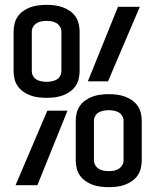

<svg xmlns="http://www.w3.org/2000/svg" viewBox="-20 -763 640 791"><path d="M172 -360Q155 -360 138.5 -362Q122 -364 106.5 -369.5Q91 -375 77 -384.5Q63 -394 53.5 -407.5Q44 -421 40 -437Q36 -453 36 -470V-633Q36 -649 40 -665.5Q44 -682 53.5 -695.5Q63 -709 77 -718.5Q91 -728 106.5 -733.5Q122 -739 138.5 -741Q155 -743 172 -743Q189 -743 205.5 -741Q222 -739 237.5 -733.5Q253 -728 267 -718.5Q281 -709 290.5 -695.5Q300 -682 304 -665.5Q308 -649 308 -633V-470Q308 -453 304 -437Q300 -421 290.5 -407.5Q281 -394 267 -384.5Q253 -375 237.5 -369.5Q222 -364 205.5 -362Q189 -360 172 -360ZM342 -428 466 -735H556L425 -428ZM172 -426Q183 -426 193.5 -428Q204 -430 213 -435Q222 -440 227.5 -449.5Q233 -459 233 -470V-633Q233 -643 227.5 -652.5Q222 -662 213 -667.5Q204 -673 193.5 -675Q183 -677 172 -677Q161 -677 150.5 -675Q140 -673 131 -667.5Q122 -662 116.5 -652.5Q111 -643 111 -633V-470Q111 -459 116.5 -449.5Q122 -440 131 -435Q140 -430 150.5 -428Q161 -426 172 -426ZM428 8Q411 8 394.5 6Q378 4 362.5 -1.5Q347 -7 333 -16.5Q319 -26 309.5 -39.5Q300 -53 296 -69.5Q292 -86 292 -102V-265Q292 -282 296 -298Q300 -314 309.5 -327.5Q319 -341 333 -350.5Q347 -360 362.5 -365.5Q378 -371 394.5 -373Q411 -375 428 -375Q445 -375 461.5 -373Q478 -371 493.5 -365.5Q509 -360 523 -350.5Q537 -341 546.5 -327.5Q556 -314 560 -298Q564 -282 564 -265V-102Q564 -86 560 -69.5Q556 -53 546.5 -39.5Q537 -26 523 -16.5Q509 -7 493.5 -1.5Q478 4 461.5 6Q445 8 428 8ZM428 -58Q439 -58 449.5 -60Q460 -62 469 -67.5Q478 -73 483.5 -82.5Q489 -92 489 -102V-265Q489 -276 483.5 -285.5Q478 -295 469 -300Q460 -305 449.5 -307Q439 -309 428 -309Q417 -309 406.5 -307Q396 -305 387 -300Q378 -295 372.5 -285.5Q367 -276 367 -265V-102Q367 -92 372.5 -82.5Q378 -73 387 -67.5Q396 -62 406.5 -60Q417 -58 428 -58ZM44 0 175 -307H258L134 0Z"/></svg>

Font: Iosevka Extended
Style: Regular
Weight: 400
Width: 7
Monospace: yes
Designer: Belleve Invis
Foundry: Belleve Invis
Version: Version 32.5.0; ttfautohint (v1.8.4)